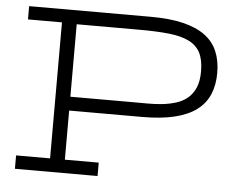

<svg xmlns="http://www.w3.org/2000/svg" viewBox="-49 -730 984 789"><g transform="rotate(5 443.0 -335.5)"><path d="M40 -670.9H542Q620.1 -670.9 675.5 -657.5Q731 -644 766.1 -618.2Q801.3 -592.3 817.6 -553.7Q834 -515.1 834 -464.8Q834 -414.6 817.6 -376Q801.3 -337.4 766.1 -311Q731 -284.7 675.5 -271.2Q620.1 -257.8 542 -257.8H241.2V-55.2H380.9V0H40V-55.2H180.2V-616.2H40ZM767.1 -464.8Q767.1 -512.7 752 -542Q736.8 -571.3 704.6 -587.2Q672.4 -603 622.3 -608.4Q572.3 -613.8 502.9 -613.8H241.2V-314.9H502.9Q529.8 -314.9 559.8 -314.7Q589.8 -314.5 619.4 -317.6Q648.9 -320.8 675.5 -328.9Q702.1 -336.9 722.7 -353.5Q743.2 -370.1 755.1 -397Q767.1 -423.8 767.1 -464.8Z"/></g></svg>

Font: Stint Ultra Expanded
Style: Regular
Weight: 400
Width: 7
Designer: Astigmatic (AOETI)
Foundry: Astigmatic (AOETI)
Version: Version 1.000